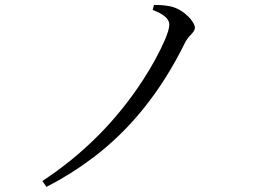

<svg xmlns="http://www.w3.org/2000/svg" viewBox="-20 -728 1040 768"><path d="M657.2 -629.9Q657.2 -656.2 615.2 -677.7Q604.5 -682.6 590.8 -688.5L595.7 -708Q630.9 -709 664.1 -702.1Q707 -691.4 741.2 -653.3Q758.8 -631.8 759.8 -617.2Q759.8 -605.5 743.2 -588.9Q727.5 -572.3 719.7 -556.6Q576.2 -264.6 348.6 -94.7Q264.6 -31.2 166 19.5L149.4 -3.9Q394.5 -165 552.7 -409.2Q606.4 -492.2 639.6 -568.4Q657.2 -609.4 657.2 -629.9Z"/></svg>

Font: GenYoMin JP Regular
Style: Regular
Weight: 400
Version: Version 1.001;PS 1;hotconv 16.6.51;makeotf.lib2.5.65220 DEVE